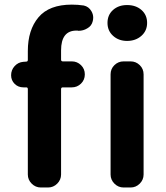

<svg xmlns="http://www.w3.org/2000/svg" viewBox="-20 -832 735 852"><path d="M96.7 -558.6Q103.5 -558.6 103.5 -566.4V-605.5Q103.5 -699.2 150.9 -755.4Q198.2 -811.5 298.8 -811.5Q325.2 -811.5 351.6 -807.6Q374 -802.7 385.7 -782.2Q393.6 -768.6 393.6 -753.9Q393.6 -746.1 391.6 -738.3Q386.7 -716.8 367.2 -706.1Q349.6 -695.3 328.1 -695.3Q326.2 -695.3 324.2 -696.3Q321.3 -696.3 319.3 -696.3Q251 -696.3 251 -608.4V-567.4Q251 -559.6 258.8 -559.6H298.8Q322.3 -559.6 339.4 -543Q356.4 -526.4 356.4 -502Q356.4 -477.5 339.4 -460.9Q322.3 -444.3 298.8 -444.3H258.8Q251 -444.3 251 -436.5V-57.6Q251 -34.2 233.9 -17.1Q216.8 0 193.4 0H161.1Q137.7 0 120.6 -17.1Q103.5 -34.2 103.5 -57.6V-436.5Q103.5 -444.3 96.7 -444.3H84Q60.5 -444.3 44.9 -460Q29.3 -475.6 29.3 -498Q29.3 -521.5 44.9 -538.6Q60.5 -555.7 83 -557.6ZM543.9 -650.4Q506.8 -650.4 481.9 -672.9Q457 -695.3 457 -730.5Q457 -765.6 481.4 -787.6Q505.9 -809.6 543.9 -809.6Q583 -809.6 607.9 -787.6Q632.8 -765.6 632.8 -730.5Q632.8 -695.3 607.4 -672.9Q582 -650.4 543.9 -650.4ZM528.3 0Q504.9 0 487.8 -17.1Q470.7 -34.2 470.7 -57.6V-502Q470.7 -526.4 487.8 -543Q504.9 -559.6 528.3 -559.6H559.6Q583 -559.6 600.1 -543Q617.2 -526.4 617.2 -502V-57.6Q617.2 -34.2 600.1 -17.1Q583 0 559.6 0Z"/></svg>

Font: Gen Jyuu Gothic Bold
Style: Bold
Weight: 700
Designer: [Source Han Sans]
Ryoko NISHIZUKA  (kana & ideographs); Paul D. Hunt (Latin, Greek & Cyrillic); Wenlong ZHANG  (bopomofo
Version: Version 1.002.20150607